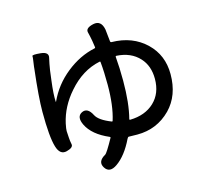

<svg xmlns="http://www.w3.org/2000/svg" viewBox="-119 -938 1238 1140"><g transform="rotate(-15 500.0 -368.0)"><path d="M464 47Q414 82 388 41Q362 0 415 -30Q426 -36 472 -119Q474 -123 469 -125Q369 -168 336 -236Q310 -290 347 -309Q385 -328 412 -274Q430 -239 504 -210Q509 -208 510 -213Q537 -299 537 -427Q537 -506 531 -568Q531 -573 526 -572Q416 -549 332 -452Q259 -369 237 -270Q230 -236 230.5 -224.5Q231 -213 233 -183Q234 -164 238.5 -142Q243 -120 200 -109Q157 -98 140 -155Q121 -217 121 -372Q121 -461 141 -632L142 -643Q146 -673 148 -686Q150 -699 149.5 -707.5Q149 -716 201 -711Q253 -706 242 -669Q241 -664 235 -636Q229 -609 221 -539Q210 -455 213 -410Q213 -405 215 -410Q258 -504 340.5 -570Q423 -636 517 -656Q523 -657 522 -663L516 -703Q511 -731 504 -759Q498 -786 547 -797Q597 -808 609 -748Q610 -742 617 -673Q618 -666 625 -666Q753 -664 835 -585Q914 -509 914 -392Q914 -261 836 -181Q752 -96 631 -96Q600 -96 578 -97Q573 -97 568 -87Q523 6 464 47ZM608 -197Q607 -192 612 -192Q705 -194 761 -247Q817 -300 817 -389Q817 -469 771 -519Q720 -575 631 -580Q626 -580 626 -575Q632 -507 632 -427Q632 -289 608 -197Z"/></g></svg>

Font: Resource Han Rounded JP Medium
Style: Regular
Weight: 500
Designer: Cyano Hao (round all glyphs); Ryoko NISHIZUKA 西塚涼子 (kana, bopomofo & ideographs); Paul D. Hunt (Latin, Greek & Cyrillic)
Foundry: Cyano Hao
Version: 0.990